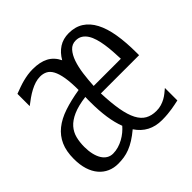

<svg xmlns="http://www.w3.org/2000/svg" viewBox="-171 -859 1048 1048"><g transform="rotate(-45 353.0 -335.0)"><path d="M528.8 -43.9Q550.3 -43.9 567.6 -49.3Q585 -54.7 599.6 -62.7Q614.3 -70.8 626.5 -80.8Q638.7 -90.8 649.9 -100.1V-3.9Q637.2 -1.5 624.3 1.5Q611.3 4.4 595.5 6.8Q579.6 9.3 560.1 11.2Q540.5 13.2 515.1 13.2Q418 13.2 366.2 -64.9Q338.9 -42 314.7 -26.9Q290.5 -11.7 267.8 -2.9Q245.1 5.9 222.9 9.3Q200.7 12.7 177.7 12.7Q144 12.7 116 0.2Q87.9 -12.2 67.4 -36.4Q46.9 -60.5 35.6 -95.9Q24.4 -131.3 24.4 -177.7Q24.4 -236.8 43 -278.6Q61.5 -320.3 97.7 -349.4Q133.8 -378.4 187 -396.2Q240.2 -414.1 309.1 -425.3Q309.1 -484.4 302.5 -523.2Q295.9 -562 283.4 -585Q271 -607.9 252.9 -616.9Q234.9 -626 212.4 -626Q192.9 -626 173.3 -619.9Q153.8 -613.8 134.5 -603.5Q115.2 -593.3 95.9 -579.8Q76.7 -566.4 58.1 -551.8V-646.5Q78.6 -654.3 97.2 -660.9Q115.7 -667.5 134.5 -672.4Q153.3 -677.2 172.4 -680.2Q191.4 -683.1 212.9 -683.1Q267.6 -683.1 304 -664.1Q340.3 -645 360.4 -603.5Q382.3 -641.6 414.6 -662.4Q446.8 -683.1 490.2 -683.1Q539.6 -683.1 575 -660.4Q610.4 -637.7 633.1 -594.5Q655.8 -551.3 666.3 -488.3Q676.8 -425.3 676.8 -344.2V-326.2H381.8Q384.8 -248.5 394.3 -194.8Q403.8 -141.1 421.4 -107.4Q439 -73.7 465.6 -58.8Q492.2 -43.9 528.8 -43.9ZM196.8 -46.4Q217.8 -46.4 238.5 -52.5Q259.3 -58.6 277.8 -68.8Q296.4 -79.1 312 -92Q327.6 -105 339.4 -118.7Q307.6 -200.7 307.6 -333Q307.6 -343.3 307.6 -353Q307.6 -362.8 308.1 -372.6Q247.1 -364.7 208.5 -347.7Q169.9 -330.6 148.4 -306.2Q127 -281.7 119.1 -250.5Q111.3 -219.2 111.3 -183.6Q111.3 -152.8 117.2 -127.4Q123 -102.1 134 -84Q145 -65.9 160.9 -56.2Q176.8 -46.4 196.8 -46.4ZM592.8 -382.8Q591.8 -411.1 589.8 -440.4Q587.9 -469.7 583.7 -497.1Q579.6 -524.4 572.5 -548.3Q565.4 -572.3 554.2 -589.8Q543 -607.4 526.9 -617.7Q510.7 -627.9 488.8 -627.9Q459.5 -627.9 440.2 -606.4Q420.9 -585 408.9 -550.3Q397 -515.6 391.1 -471.7Q385.3 -427.7 382.8 -382.8Z"/></g></svg>

Font: Crushed
Style: Regular
Weight: 400
Width: 3
Designer: Astigmatic (AOETI)
Foundry: Astigmatic (AOETI)
Version: Version 001.000